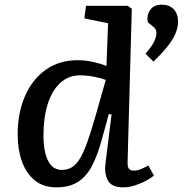

<svg xmlns="http://www.w3.org/2000/svg" viewBox="-20 -792 799 826"><path d="M529 -99Q528 -77 533.5 -67.5Q539 -58 557 -58Q571 -58 586.5 -64.5Q602 -71 618 -80L642 -37Q630 -26 608.5 -14.5Q587 -3 561 5.5Q535 14 511 14Q459 14 443.5 -17Q428 -48 434 -90L460 -300L448 -301L417 -188Q399 -123 375.5 -78Q352 -33 315.5 -9.5Q279 14 223 14Q166 14 129 -16.5Q92 -47 74 -98.5Q56 -150 56 -213Q56 -306 87.5 -378.5Q119 -451 177 -492Q235 -533 314 -533Q348 -533 383 -525Q418 -517 438 -508L445 -692L343 -713L350 -767H530L547 -754ZM246 -61Q281 -61 304.5 -84.5Q328 -108 348.5 -161.5Q369 -215 394 -304L435 -448Q416 -456 384 -462Q352 -468 325 -468Q275 -468 239.5 -435.5Q204 -403 185.5 -345Q167 -287 167 -210Q167 -139 187 -100Q207 -61 246 -61ZM640 -527 606 -561Q633 -592 643 -613Q653 -634 653 -650Q653 -668 637 -679L616 -696Q610 -724 625.5 -748Q641 -772 676 -772Q708 -772 727 -752.5Q746 -733 746 -699Q746 -662 721.5 -621.5Q697 -581 640 -527Z"/></svg>

Font: Literata 7pt Medium
Style: Italic
Weight: 500
Italic angle: -2°
Designer: Latin by Veronika Burian and Jose Scaglione. Greek by Irene Vlachou. Cyrillic by Vera Evstafieva
Foundry: TypeTogether
Version: Version 3.002